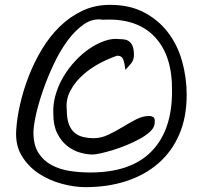

<svg xmlns="http://www.w3.org/2000/svg" viewBox="-20 -771 829 793"><path d="M46.9 -232.4Q49.8 -282.2 63 -340.3Q76.2 -398.4 98.6 -456.1Q121.1 -513.7 152.8 -566.9Q184.6 -620.1 226.6 -661.1Q268.6 -702.1 320.3 -726.6Q372.1 -751 434.6 -751Q516.6 -751 576.2 -719.2Q635.7 -687.5 674.8 -635.7Q713.9 -584 732.4 -517.1Q751 -450.2 751 -378.9Q751 -286.1 720.2 -215.3Q689.5 -144.5 633.8 -96.2Q578.1 -47.9 501.5 -22.9Q424.8 2 333 2Q288.1 2 236.3 -11.7Q184.6 -25.4 141.1 -53.7Q97.7 -82 70.3 -126.5Q43 -170.9 46.9 -232.4ZM118.2 -223.6Q118.2 -171.9 138.7 -139.6Q159.2 -107.4 192.9 -89.4Q226.6 -71.3 268.1 -64.9Q309.6 -58.6 352.5 -58.6Q520.5 -58.6 605.5 -145.5Q690.4 -232.4 690.4 -391.6Q693.4 -540 619.1 -618.7Q544.9 -697.3 404.3 -689.5Q364.3 -696.3 327.6 -671.4Q291 -646.5 259.3 -603.5Q227.5 -560.5 201.7 -505.4Q175.8 -450.2 157.2 -396.5Q138.7 -342.8 128.4 -296.4Q118.2 -250 118.2 -223.6ZM200.2 -300.8Q198.2 -339.8 209.5 -378.9Q220.7 -418 241.7 -453.6Q262.7 -489.3 291 -519.5Q319.3 -549.8 350.6 -570.8Q381.8 -591.8 413.6 -602.5Q445.3 -613.3 474.6 -609.4Q486.3 -609.4 496.6 -607.4Q506.8 -605.5 515.1 -598.6Q523.4 -591.8 528.3 -578.6Q533.2 -565.4 533.2 -543.9Q533.2 -522.5 520.5 -507.8Q507.8 -493.2 498 -482.4Q495.1 -507.8 489.3 -524.4Q483.4 -541 463.9 -541Q431.6 -530.3 393.1 -510.3Q354.5 -490.2 322.3 -461.4Q290 -432.6 270.5 -396Q251 -359.4 255.9 -317.4Q255.9 -279.3 265.1 -256.3Q274.4 -233.4 290 -221.2Q305.7 -209 325.7 -204.6Q345.7 -200.2 366.2 -200.2Q397.5 -200.2 427.2 -214.4Q457 -228.5 485.8 -246.1Q514.6 -263.7 542 -277.8Q569.3 -292 595.7 -292Q605.5 -292 613.8 -286.6Q622.1 -281.2 618.2 -256.8Q615.2 -241.2 598.6 -226.1Q582 -210.9 557.1 -197.3Q532.2 -183.6 502.4 -171.4Q472.7 -159.2 445.3 -150.9Q418 -142.6 395.5 -137.7Q373 -132.8 362.3 -132.8Q337.9 -132.8 309.6 -141.1Q281.2 -149.4 256.8 -168.9Q232.4 -188.5 216.3 -220.7Q200.2 -252.9 200.2 -300.8Z"/></svg>

Font: Architects Daughter-petzku
Style: Regular
Weight: 400
Designer: Kimberly Geswein
Foundry: Kimberly Geswein
Version: Version 1.000 2010 initial release